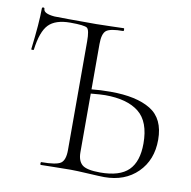

<svg xmlns="http://www.w3.org/2000/svg" viewBox="-75 -727 801 805"><g transform="rotate(10 325.5 -324.0)"><path d="M385 -353Q495 -353 555.5 -316Q616 -279 616 -189Q616 -103 562 -49.5Q508 4 420 4Q405 4 352.5 1Q300 -2 277 -2Q248 -2 203.5 -1Q159 0 150 0Q147 0 147 -6Q147 -12 150 -12Q213 -12 232 -25Q251 -38 251 -81V-544Q251 -592 240 -600.5Q229 -609 168 -609Q105 -609 76 -579Q47 -549 37 -471Q37 -469 31.5 -469Q26 -469 26 -471Q40 -586 40 -647Q40 -652 45.5 -652Q51 -652 51 -647Q51 -627 98 -623Q130 -622 276 -622Q302 -622 341 -623.5Q380 -625 393 -625Q395 -625 395 -619Q395 -613 393 -613Q337 -613 320.5 -599.5Q304 -586 304 -542V-349Q341 -353 385 -353ZM400 -12Q483 -12 520.5 -49Q558 -86 558 -163Q558 -256 508.5 -295.5Q459 -335 365 -335Q346 -335 304 -331V-81Q304 -45 323 -28.5Q342 -12 400 -12Z"/></g></svg>

Font: t
Style: Regular
Weight: 300
Designer: Christian Thalmann (Catharsis Fonts)
Version: Version 1.000;PS 002.000;hotconv 1.0.88;makeotf.lib2.5.64775